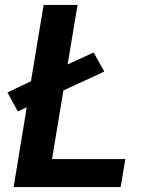

<svg xmlns="http://www.w3.org/2000/svg" viewBox="-20 -755 616 775"><path d="M35 0H467L486 -113H190L236 -390L401 -466L358 -543L253 -495L293 -735H156L105 -427L10 -382L52 -305L88 -322Z"/></svg>

Font: Iosevka Sparkle XBdObl
Style: Regular
Weight: 800
Italic angle: -9°
Designer: Belleve Invis
Foundry: Belleve Invis
Version: Version 4.5.0; ttfautohint (v1.8.3)